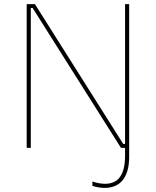

<svg xmlns="http://www.w3.org/2000/svg" viewBox="-20 -720 759 935"><path d="M490 195C567 195 609 142 609 44V-700H589V-19H580L150 -700H110V0H130V-681H139L569 0H589V38C589 130 557 175 492 175C472 175 451 171 430 164V185C447 191 469 195 490 195Z"/></svg>

Font: Fixel Display Thin
Style: Regular
Weight: 100
Designer: AlfaBravo + MacPaw
Foundry: Kyrylo Tkachov, Marchela Mozhyna, Serhii Makarenko, Maria Weinstein, Zakhar Kryvoshyya
Version: Version 1.211